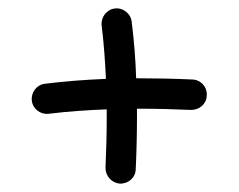

<svg xmlns="http://www.w3.org/2000/svg" viewBox="-20 -453 574 462"><path d="M56.6 -210.9C58.6 -190.9 77.6 -176.8 97.2 -179.2C144.5 -185.1 190.4 -188 236.8 -189.9V-172.4C236.8 -132.3 235.8 -91.3 233.9 -49.8C233.4 -29.8 248.5 -12.7 268.6 -11.2C289.6 -10.7 306.2 -25.9 306.6 -45.9C308.6 -88.4 309.6 -130.9 309.6 -172.4V-191.4H316.4C356.9 -191.4 397.5 -190.4 439 -188.5C460 -188 477.1 -203.1 477.5 -223.1C479 -244.1 462.9 -261.2 442.9 -261.7C400.4 -263.7 358.4 -264.6 316.4 -264.6H307.6C306.2 -309.6 302.7 -354 296.9 -400.4C294.9 -420.4 275.9 -435.1 256.3 -432.6C236.3 -430.2 222.2 -411.1 224.6 -391.6C230 -348.1 232.9 -305.7 234.9 -263.2C186.5 -261.2 138.7 -257.8 88.4 -251.5C68.4 -249.5 54.2 -230.5 56.6 -210.9Z"/></svg>

Font: Mikhak
Style: Regular
Weight: 400
Designer: Amin Abedi
Version: Version 3.2